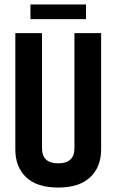

<svg xmlns="http://www.w3.org/2000/svg" viewBox="-20 -834 524 864"><path d="M117 -814H367V-748H117ZM315 -685H435V-161Q435 -83 386 -36.5Q337 10 241.5 10Q146 10 97.5 -36.5Q49 -83 49 -161V-685H169V-167Q169 -99 242 -99Q315 -99 315 -167Z"/></svg>

Font: Khand SemiBold
Style: Regular
Weight: 600
Designer: Devanagari: Sanchit Sawaria, Jyotish Sonowal; Latin: Satya Rajpurohit
Foundry: Indian Type Foundry
Version: Version 1.101;PS 1.0;hotconv 1.0.78;makeotf.lib2.5.61930; tt